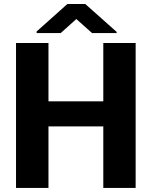

<svg xmlns="http://www.w3.org/2000/svg" viewBox="-20 -922 745 942"><path d="M217.8 -710.9V-424.8H486.8V-710.9H645.5V0H486.8V-301.8H217.8V0H58.6V-710.9ZM398.4 -902.3 552.2 -765.6V-759.8H431.6L354.5 -828.6L277.8 -759.8H159.7V-767.6L310.5 -902.3Z"/></svg>

Font: Vazirmatn UI FD ExtraBold
Style: Regular
Weight: 800
Designer: Saber Rastikerdar
Foundry: Saber Rastikerdar
Version: Version 33.003